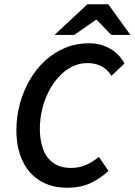

<svg xmlns="http://www.w3.org/2000/svg" viewBox="-20 -869 632 901"><path d="M295 12Q221 12 167.5 -21Q114 -54 85.5 -114.5Q57 -175 57 -257Q57 -322 73.5 -382.5Q90 -443 120 -494.5Q150 -546 192 -584.5Q234 -623 286 -644.5Q338 -666 397 -666Q453 -666 497 -640.5Q541 -615 564 -571L503 -513Q484 -544 455.5 -558.5Q427 -573 390 -573Q351 -573 317 -555.5Q283 -538 255.5 -508Q228 -478 208 -438.5Q188 -399 177.5 -354.5Q167 -310 167 -265Q167 -210 182.5 -168.5Q198 -127 230.5 -104Q263 -81 314 -81Q352 -81 384.5 -95.5Q417 -110 444 -133L489 -67Q453 -33 406.5 -10.5Q360 12 295 12ZM236 -705 390 -849H488L592 -705H502L434 -776H430L328 -705Z"/></svg>

Font: Source Sans 3 SemiBold
Style: Italic
Weight: 600
Italic angle: -11°
Designer: Paul D. Hunt
Foundry: Adobe
Version: Version 3.046;hotconv 1.0.118;makeotfexe 2.5.65603